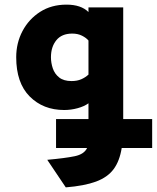

<svg xmlns="http://www.w3.org/2000/svg" viewBox="-20 -543 677 829"><path d="M222 96V-29H362V-97Q343.5 -83.5 315 -75.8Q286.5 -68 257 -68Q166.5 -68 108.2 -126.5Q50 -185 50 -296Q50 -357.5 77.2 -409Q104.5 -460.5 153.2 -491.8Q202 -523 267 -523Q330 -523 362 -491V-511H512V-29H637V96H505.5Q496.5 152.5 470.5 187.5Q444.5 222.5 394.5 241Q344.5 259.5 264 266L184 147Q261.5 140 302.5 131.5Q343.5 123 356 96ZM289 -193Q313 -193 330.8 -200.8Q348.5 -208.5 362 -221V-368Q352.5 -379.5 334.2 -388.8Q316 -398 292 -398Q246.5 -398 223.2 -369.2Q200 -340.5 200 -296Q200 -271.5 208 -247.8Q216 -224 235.5 -208.5Q255 -193 289 -193Z"/></svg>

Font: Overpass Black
Style: Regular
Weight: 900
Designer: Delve Withrington, Dave Bailey, Thomas Jockin
Foundry: Delve Fonts LLC
Version: Version 4.000; ttfautohint (v1.8.3)